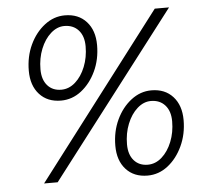

<svg xmlns="http://www.w3.org/2000/svg" viewBox="-51 -758 863 817"><g transform="rotate(-5 380.5 -350.0)"><path d="M208 -345Q150 -345 116 -382.5Q82 -420 82 -483Q82 -544 105.5 -594Q129 -644 168.5 -674.5Q208 -705 255 -705Q313 -705 347 -667.5Q381 -630 381 -567Q381 -506 357.5 -456Q334 -406 295 -375.5Q256 -345 208 -345ZM213 -391Q246 -391 273 -415Q300 -439 316 -479Q332 -519 332 -566Q332 -610 309.5 -635Q287 -660 249 -660Q218 -660 191 -636Q164 -612 148 -572Q132 -532 132 -485Q132 -441 154 -416Q176 -391 213 -391ZM105 0 639 -700H700L163 0ZM547 5Q489 5 455 -32.5Q421 -70 421 -133Q421 -194 444.5 -244Q468 -294 507.5 -324.5Q547 -355 594 -355Q652 -355 686 -317.5Q720 -280 720 -217Q720 -157 696.5 -106.5Q673 -56 634 -25.5Q595 5 547 5ZM552 -41Q585 -41 612 -65Q639 -89 655 -129Q671 -169 671 -216Q671 -260 648.5 -285Q626 -310 588 -310Q557 -310 530 -286Q503 -262 487 -222Q471 -182 471 -135Q471 -91 493 -66Q515 -41 552 -41Z"/></g></svg>

Font: Red Hat Display
Style: Italic
Weight: 400
Italic angle: -12°
Designer: Pentagram, MCKL
Foundry: Pentagram, MCKL
Version: Version 1.023; ttfautohint (v1.8.3)